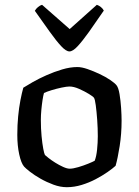

<svg xmlns="http://www.w3.org/2000/svg" viewBox="-20 -779 578 799"><path d="M258 0Q231 0 202.5 -10.5Q174 -21 148.5 -35.5Q123 -50 104.5 -64.5Q86 -79 80 -86Q68 -100 60 -136.5Q52 -173 52 -218Q52 -258 55.5 -294.5Q59 -331 65 -362Q71 -393 77 -414Q91 -423 116.5 -437.5Q142 -452 173.5 -466Q205 -480 238.5 -490Q272 -500 302 -500Q320 -500 344.5 -491.5Q369 -483 394.5 -471Q420 -459 439 -446Q458 -433 465 -424Q473 -414 477.5 -387Q482 -360 484 -329.5Q486 -299 486 -277Q486 -222 478 -171Q470 -120 461 -89Q449 -78 427.5 -63Q406 -48 378.5 -33.5Q351 -19 320 -9.5Q289 0 258 0ZM270 -77Q284 -77 306 -83.5Q328 -90 347.5 -98Q367 -106 374 -110Q381 -127 384 -156.5Q387 -186 387 -212Q387 -245 384.5 -280Q382 -315 378.5 -341Q375 -367 371 -372Q368 -377 350 -388Q332 -399 309.5 -409Q287 -419 269 -419Q258 -419 236.5 -414.5Q215 -410 194 -403.5Q173 -397 163 -392Q160 -382 157 -362.5Q154 -343 152 -321Q150 -299 150 -280Q150 -244 153 -212.5Q156 -181 160 -160Q164 -139 167 -134Q170 -131 182 -121.5Q194 -112 210 -102Q226 -92 242.5 -84.5Q259 -77 270 -77ZM269 -565Q255 -565 234.5 -587Q214 -609 186.5 -647.5Q159 -686 125 -734Q129 -742 138 -749.5Q147 -757 155 -759L270 -658L383 -759Q392 -756 400 -749.5Q408 -743 412 -735Q378 -685 350.5 -646.5Q323 -608 303 -586.5Q283 -565 269 -565Z"/></svg>

Font: Texturina Medium
Style: Regular
Weight: 500
Designer: Guillermo Torres Carreño
Foundry: Omnibus-Type
Version: Version 1.003